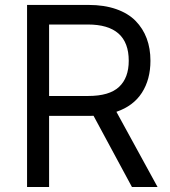

<svg xmlns="http://www.w3.org/2000/svg" viewBox="-20 -747 679 767"><path d="M88.1 0H176.1V-284.1H335.2Q347.7 -284.1 353.7 -284.4L507.1 0H609.4L445 -300.4Q512.8 -323.5 546.9 -376.6Q581 -429.7 581 -504.3Q581 -553.3 566.1 -593.4Q551.1 -633.5 521.5 -663.7Q491.8 -693.9 444.1 -710.6Q396.3 -727.3 333.8 -727.3H88.1ZM176.1 -363.6V-649.1H331Q494.3 -649.1 494.3 -504.3Q494.3 -436.1 455.6 -399.9Q416.9 -363.6 332.4 -363.6Z"/></svg>

Font: Inter-Regular
Style: Regular
Weight: 500
Designer: Rasmus Andersson
Foundry: rsms
Version: ""